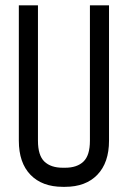

<svg xmlns="http://www.w3.org/2000/svg" viewBox="-20 -704 490 736"><path d="M125.5 -164.6Q125.5 -108.4 150.1 -84.7Q174.8 -61 220.7 -61H229.5Q275.4 -61 300 -84.7Q324.7 -108.4 324.7 -164.6V-683.6H397.9V-164.6Q397.9 -80.6 353.3 -34.2Q308.6 12.2 229.5 12.2H220.7Q141.6 12.2 96.9 -33.9Q52.2 -80.1 52.2 -164.6V-683.6H125.5Z"/></svg>

Font: Anka/Coder Narrow
Style: Regular
Weight: 400
Width: 3
Monospace: yes
Version: Version 001.100